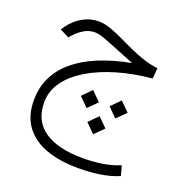

<svg xmlns="http://www.w3.org/2000/svg" viewBox="-129 -505 915 951"><g transform="rotate(20 329.0 -29.0)"><path d="M425.8 -10.7 473.1 -58.6 521 -10.7 473.1 36.6ZM274.4 -10.7 321.8 -58.6 369.6 -10.7 321.8 36.6ZM349.1 100.1 396.5 52.2 444.3 100.1 396.5 147.5ZM457.5 -250Q439.5 -257.3 427.7 -262Q416 -266.6 403.3 -271.7Q390.6 -276.9 369.1 -285.6Q319.8 -305.7 287.1 -317.9Q254.4 -330.1 232.9 -330.1Q201.7 -330.1 175.3 -313.7Q148.9 -297.4 128.9 -274.9L117.2 -261.2L68.4 -285.6L81.5 -304.7Q110.4 -343.8 149.4 -365.7Q188.5 -387.7 233.4 -387.7Q260.7 -387.7 296.4 -375.5Q332 -363.3 375 -342.3Q444.8 -308.1 493.9 -290.5Q543 -272.9 584 -268.6L579.6 -212.9Q483.9 -204.1 399.7 -179.7Q315.4 -155.3 251.5 -117.2Q187.5 -79.1 151.1 -29.1Q114.7 21 114.7 80.6Q114.7 179.2 186 227.8Q257.3 276.4 389.6 276.4Q439 276.4 487.8 269.3Q536.6 262.2 582.5 243.2L596.7 294.9Q551.3 314.5 497.3 322.5Q443.4 330.6 382.8 330.6Q285.6 330.6 213.9 304.4Q142.1 278.3 102.5 224.6Q63 170.9 63 88.4Q63 -40 163.1 -126.5Q263.2 -212.9 457.5 -250Z"/></g></svg>

Font: Vazir Thin WOL-UI
Style: Thin-WOL-UI
Weight: 100
Designer: Saber Rastikerdar
Foundry: Saber Rastikerdar
Version: Version 30.1.0